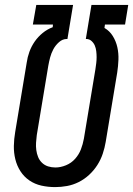

<svg xmlns="http://www.w3.org/2000/svg" viewBox="-20 -755 543 783"><path d="M205 8Q176 8 149 2Q122 -4 100 -19Q78 -34 63.5 -56.5Q49 -79 42.5 -105.5Q36 -132 36.5 -160Q37 -188 42 -217L89 -500Q92 -522 100 -544Q108 -566 121.5 -585.5Q135 -605 154 -620.5Q173 -636 195 -644L196 -655H114L128 -735H278L255 -596H252Q235 -596 220.5 -583Q206 -570 197.5 -554Q189 -538 184.5 -521Q180 -504 177 -487L130 -204Q128 -188 127 -173Q126 -158 128 -143Q130 -128 135.5 -114.5Q141 -101 151.5 -91Q162 -81 176 -76.5Q190 -72 206 -72Q227 -72 249 -81Q271 -90 286.5 -107.5Q302 -125 310 -146Q318 -167 322 -189L369 -472Q371 -485 372.5 -497.5Q374 -510 374 -522Q374 -534 372.5 -546.5Q371 -559 366.5 -569.5Q362 -580 353 -588Q344 -596 332 -596H330L353 -735H503L490 -655H408L406 -641Q427 -629 440 -608Q453 -587 458.5 -562.5Q464 -538 463 -511.5Q462 -485 458 -459L411 -176Q407 -152 399 -128Q391 -104 377 -82Q363 -60 343.5 -42Q324 -24 301 -12.5Q278 -1 253.5 3.5Q229 8 205 8Z"/></svg>

Font: Iosevka SS04 Medium
Style: Italic
Weight: 500
Italic angle: -9°
Monospace: yes
Designer: Belleve Invis
Foundry: Belleve Invis
Version: Version 19.0.0; ttfautohint (v1.8.4)